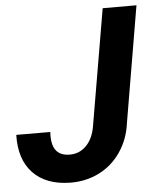

<svg xmlns="http://www.w3.org/2000/svg" viewBox="-52 -756 660 810"><g transform="rotate(-5 278.0 -350.5)"><path d="M413.1 -710.9H556.2L472.7 -218.8Q463.9 -151.4 427.7 -98.1Q391.6 -44.9 335 -16.6Q278.3 11.7 210.4 10.3Q109.9 8.3 55.2 -49.3Q0.5 -106.9 3.4 -210.4L147.5 -210Q140.1 -109.4 218.3 -107.9Q260.7 -106.4 290.5 -136.2Q320.3 -166 329.1 -218.8Z"/></g></svg>

Font: TypoPRO Roboto
Style: Bold Italic
Weight: 700
Italic angle: -12°
Designer: Google
Version: Version 2.136; 2016